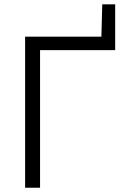

<svg xmlns="http://www.w3.org/2000/svg" viewBox="-20 -886 604 906"><path d="M98.5 0V-713H458.5L462.5 -865.5H523.5V-649.5H169V0Z"/></svg>

Font: Heraclito Light
Style: Regular
Weight: 300
Designer: Kostas Bartsokas (font) & Cristiano Sobral (main changes)
Foundry: Kostas Bartsokas (font) & Cristiano Sobral (main changes)
Version: Version 1.00;July 8, 2020;FontCreator 13.0.0.2655 64-bit